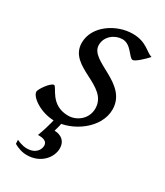

<svg xmlns="http://www.w3.org/2000/svg" viewBox="-170 -527 686 799"><g transform="rotate(30 172.5 -128.0)"><path d="M60 -319C60 -203 246 -220 246 -109C246 -59 203 -27 162 -27C75 -27 62 -109 48 -109C32 -109 -2 -60 -2 -48C-2 -22 58 20 123 20C208 20 310 -51 310 -141C310 -268 126 -268 126 -346C126 -389 165 -416 200 -416C243 -416 261 -362 279 -362C291 -362 324 -393 341 -412C313 -420 292 -457 226 -457C148 -457 60 -400 60 -319ZM145 55C151 36 154 23 158 -1L125 -2C122 9 117 44 94 105H100C134 105 139 121 139 131C139 149 125 177 81 177C76 177 59 177 32 164L33 183C49 192 70 201 95 201C161 201 201 153 201 108C201 76 180 56 145 55Z"/></g></svg>

Font: Temporarium
Style: Italic
Weight: 400
Italic angle: -7°
Version: Version 1.1